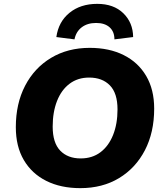

<svg xmlns="http://www.w3.org/2000/svg" viewBox="-20 -964 847 995"><path d="M396 11Q295 11 220 -26.5Q145 -64 103.5 -134.5Q62 -205 62 -305Q62 -427 110 -519.5Q158 -612 244.5 -664Q331 -716 445 -716Q546 -716 621 -678.5Q696 -641 737.5 -570.5Q779 -500 779 -401Q779 -278 731 -185.5Q683 -93 597 -41Q511 11 396 11ZM398 -143Q458 -143 500.5 -175Q543 -207 566 -264.5Q589 -322 589 -397Q589 -481 549.5 -521.5Q510 -562 442 -562Q383 -562 340.5 -530Q298 -498 275.5 -440.5Q253 -383 253 -308Q253 -224 292 -183.5Q331 -143 398 -143ZM366 -760 272 -772Q283 -851 340 -897.5Q397 -944 484 -944Q569 -944 619 -895.5Q669 -847 670 -772L573 -760Q573 -800 548 -822.5Q523 -845 478 -845Q433 -845 403.5 -822.5Q374 -800 366 -760Z"/></svg>

Font: Nunito Sans Black
Style: Italic
Weight: 900
Italic angle: -9°
Designer: Vernon Adams
Foundry: Vernon Adams
Version: Version 3.006; ttfautohint (v1.8.3)